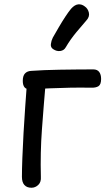

<svg xmlns="http://www.w3.org/2000/svg" viewBox="-20 -870 495 902"><path d="M107 -486Q109 -509 120 -521.5Q131 -534 151 -534Q177 -534 187 -523.5Q197 -513 195 -487Q185 -371 177 -262Q169 -153 172 -40Q174 -15 160 -1.5Q146 12 128 12Q106 12 94.5 -1Q83 -14 83 -39Q83 -74 85 -127.5Q87 -181 90.5 -243.5Q94 -306 98.5 -369Q103 -432 107 -486ZM126 -450Q105 -449 96 -459Q87 -469 87 -490Q87 -514 97.5 -525Q108 -536 126 -537Q154 -539 188 -540.5Q222 -542 259.5 -542.5Q297 -543 337 -543.5Q377 -544 418 -544Q437 -544 446 -532Q455 -520 455 -499Q455 -473 442.5 -465Q430 -457 406 -458Q359 -459 309 -458Q259 -457 212 -455Q165 -453 126 -450ZM289 -648Q281 -633 263.5 -630.5Q246 -628 230 -639Q217 -647 219 -663Q221 -679 228 -693Q241 -716 256.5 -742.5Q272 -769 287.5 -792.5Q303 -816 314 -829Q331 -848 347.5 -849.5Q364 -851 378 -840Q393 -830 397.5 -810.5Q402 -791 385 -773Q368 -754 339 -719Q310 -684 289 -648Z"/></svg>

Font: Playpen Sans
Style: Regular
Weight: 400
Designer: Laura Meseguer, Veronika Burian, José Scaglione, Kostas Bartsokas, Vera Evstafieva, Tom Grace, Yorlmar Campos
Foundry: TypeTogether
Version: Version 2.000